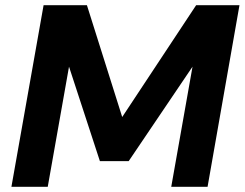

<svg xmlns="http://www.w3.org/2000/svg" viewBox="-20 -720 943 740"><path d="M24 0 148 -700H315L451 -269L736 -700H903L780 0H640L722 -463L476 -99H365L246 -463L164 0Z"/></svg>

Font: DM Sans 17pt ExtraBold
Style: Italic
Weight: 800
Italic angle: -10°
Version: Version 4.004;gftools[0.9.30]